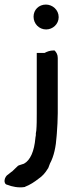

<svg xmlns="http://www.w3.org/2000/svg" viewBox="-69 -675 301 841"><path d="M-35 135C-18 142 12 149 40 144L41 143C62 135 82 122 101 107C116 97 129 83 141 63L142 62C145 54 147 48 150 41C167 10 176 -32 179 -79L180 -91C182 -120 184 -149 184 -179V-421C184 -436 178 -446 170 -454H166C150 -454 137 -449 126 -443H92V-177C92 -152 92 -126 90 -103L88 -91V-83L86 -71V-70C81 -13 64 27 36 42C29 45 18 47 10 51L-17 77H-18L-33 89C-50 98 -58 132 -35 135ZM78 -602C78 -571 102 -546 133 -546C162 -546 188 -569 188 -600C188 -632 161 -655 132 -655C101 -655 78 -632 78 -602Z"/></svg>

Font: SolarCharger
Style: 750
Weight: 700
Designer: Mew Too
Foundry: Cannot Into Space Fonts/KineticPlasma Fonts
Version: Version 1.100